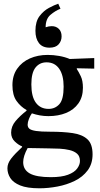

<svg xmlns="http://www.w3.org/2000/svg" viewBox="-20 -780 539 1035"><path d="M193 235Q126 235 88.5 219.5Q51 204 35.5 179.5Q20 155 20 127Q20 101 40 75Q60 49 99 13V9Q80 2 60 -17Q40 -36 40 -65Q40 -99 64 -127.5Q88 -156 123 -183V-187Q91 -205 69 -236Q47 -267 47 -321Q47 -373 72.5 -409.5Q98 -446 141 -465Q184 -484 237 -484Q267 -484 298.5 -478.5Q330 -473 356 -462L488 -467V-410L394 -412V-408Q404 -393 415.5 -369Q427 -345 427 -307Q427 -257 402.5 -222.5Q378 -188 336 -171Q294 -154 241 -154Q217 -154 195 -158Q173 -162 152 -169Q143 -157 136 -139Q129 -121 129 -108Q129 -94 138.5 -86Q148 -78 174 -74Q200 -70 251 -70Q321 -70 372 -62.5Q423 -55 451 -29.5Q479 -4 479 52Q479 103 452.5 138.5Q426 174 383 195Q340 216 290 225.5Q240 235 193 235ZM129 18Q105 62 105 94Q105 135 140.5 155Q176 175 254 175Q312 175 346.5 162Q381 149 396 128.5Q411 108 411 88Q411 62 395.5 48.5Q380 35 355 29Q330 23 301.5 21.5Q273 20 246 20Q186 19 163 18.5Q140 18 129 18ZM242 -193Q277 -193 300 -218.5Q323 -244 323 -313Q323 -375 299 -409.5Q275 -444 231 -444Q194 -444 171.5 -416Q149 -388 149 -325Q149 -259 173.5 -226Q198 -193 242 -193ZM247 -523Q209 -523 190 -547.5Q171 -572 171 -614Q171 -664 193 -693Q215 -722 244 -737.5Q273 -753 294 -760L306 -733Q278 -722 252 -700Q226 -678 226 -633Q243 -639 259 -639Q282 -639 297 -624.5Q312 -610 312 -584Q312 -559 296 -541Q280 -523 247 -523Z"/></svg>

Font: STIX Two Text Medium
Style: Regular
Weight: 500
Designer: Ross Mills, John Hudson & Paul Hanslow, Tiro Typeworks Ltd; with prior portions MicroPress Inc., and Coen Hoffman.
Foundry: Tiro Typeworks Ltd
Version: Version 2.13 b171